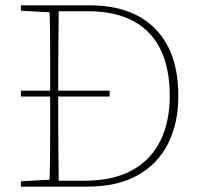

<svg xmlns="http://www.w3.org/2000/svg" viewBox="-20 -696 749 716"><path d="M389 -336H197Q197 -239 197.5 -164.5Q198 -90 199 -22H293Q402 -22 472.5 -61Q543 -100 578 -171Q613 -242 613 -338Q613 -493 535.5 -573.5Q458 -654 308 -654H199Q198 -583 197.5 -510Q197 -437 197 -358H389ZM58 -656V-676H315Q473 -676 559 -588.5Q645 -501 645 -338Q645 -236 606.5 -160Q568 -84 492.5 -42Q417 0 306 0H58V-20L165 -26Q167 -97 167 -172.5Q167 -248 167 -336H58V-358H167Q167 -441 167 -512Q167 -583 165 -650Z"/></svg>

Font: Source Serif 4 ExtraLight
Style: Regular
Weight: 200
Designer: Frank Grießhammer
Foundry: Adobe
Version: Version 4.005;hotconv 1.1.0;makeotfexe 2.6.0